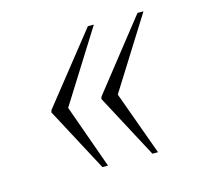

<svg xmlns="http://www.w3.org/2000/svg" viewBox="-65 -518 509 497"><g transform="rotate(-15 189.5 -270.0)"><path d="M286 -89H301L239 -260L359 -451H343L197 -266L195 -260ZM152 -89H167L106 -260L226 -451H210L63 -266L61 -260Z"/></g></svg>

Font: Noto Serif Display ExtraCondensed ExtraLight
Style: Italic
Weight: 200
Width: 2
Italic angle: -12°
Designer: Monotype Design Team
Foundry: Monotype Imaging Inc.
Version: Version 2.009